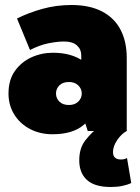

<svg xmlns="http://www.w3.org/2000/svg" viewBox="-20 -524 560 768"><path d="M190 13Q140 13 100 -8Q60 -29 37 -66Q14 -103 14 -150Q14 -204 39.5 -240Q65 -276 105.5 -294.5Q146 -313 192 -313Q266 -313 313.5 -279Q361 -245 374 -177L305 -197V-303Q305 -327 287.5 -342.5Q270 -358 237 -358Q210 -358 174.5 -351Q139 -344 100 -324L48 -450Q94 -473 149.5 -488.5Q205 -504 266 -504Q338 -504 387.5 -478.5Q437 -453 462 -405.5Q487 -358 487 -292V0Q466 11 449 36Q432 61 432 84Q432 114 464 114Q470 114 477 112.5Q484 111 488 108L505 208Q491 215 470 219.5Q449 224 423 224Q359 224 328 196Q297 168 297 117Q297 68 322 36.5Q347 5 374 -15L389 0H331L299 -99L374 -123Q359 -62 315 -24.5Q271 13 190 13ZM256 -104Q279 -104 293 -117.5Q307 -131 307 -150Q307 -169 293 -182.5Q279 -196 256 -196Q231 -196 217.5 -182.5Q204 -169 204 -150Q204 -131 217.5 -117.5Q231 -104 256 -104Z"/></svg>

Font: Gabarito Black
Style: Regular
Weight: 900
Designer: Leandro Assis / Alvaro Franca / Felipe Casaprima
Foundry: Naipe Foundry
Version: Version 1.000